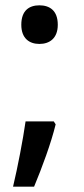

<svg xmlns="http://www.w3.org/2000/svg" viewBox="-20 -572 314 721"><path d="M60 -479C60 -428 90 -407 128 -407C166 -407 197 -428 197 -479C197 -533 166 -552 128 -552C90 -552 60 -533 60 -479ZM182 -116H76C66 -46 47 53 29 129H108C138 57 172 -35 189 -105Z"/></svg>

Font: Noto Sans Thai Medium
Style: Regular
Weight: 500
Designer: Monotype Design Team
Foundry: Monotype Imaging Inc.
Version: Version 1.901